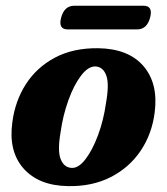

<svg xmlns="http://www.w3.org/2000/svg" viewBox="-20 -637 582 669"><path d="M322 -469Q427.5 -467.5 479.8 -406.8Q532 -346 519 -245.5Q509.5 -170 470 -111.5Q430.5 -53 366 -20Q301.5 13 217.5 11.5Q115 10 62 -50Q9 -110 23 -211Q32.5 -285 70.2 -343.8Q108 -402.5 171.5 -436.2Q235 -470 322 -469ZM228.5 -52Q253 -50 277.5 -81.8Q302 -113.5 321.5 -165.8Q341 -218 349.5 -279Q361 -344 350.5 -373.5Q340 -403 314 -405.5Q288 -407 262.8 -374Q237.5 -341 218.2 -287.5Q199 -234 191 -175.5Q180 -112 191.2 -83Q202.5 -54 228.5 -52ZM193 -575.5Q204 -617 239 -617H480Q514 -617 503 -575.5Q492 -534.5 457.5 -534.5H216.5Q182 -534.5 193 -575.5Z"/></svg>

Font: Fraunces 72pt Soft
Style: Bold Italic
Weight: 700
Italic angle: -16°
Version: Version 1.000;[b76b70a41]